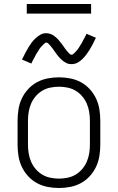

<svg xmlns="http://www.w3.org/2000/svg" viewBox="-20 -929 590 961"><path d="M275 12Q247 12 218.5 6.5Q190 1 165 -12.5Q140 -26 120.5 -47.5Q101 -69 89 -94.5Q77 -120 72.5 -148.5Q68 -177 68 -205V-325Q68 -353 72.5 -381.5Q77 -410 89 -435.5Q101 -461 120.5 -482.5Q140 -504 165 -517.5Q190 -531 218.5 -536.5Q247 -542 275 -542Q303 -542 331.5 -536.5Q360 -531 385 -517.5Q410 -504 429.5 -482.5Q449 -461 461 -435.5Q473 -410 477.5 -381.5Q482 -353 482 -325V-205Q482 -177 477.5 -148.5Q473 -120 461 -94.5Q449 -69 429.5 -47.5Q410 -26 385 -12.5Q360 1 331.5 6.5Q303 12 275 12ZM275 -35Q297 -35 318.5 -39.5Q340 -44 358.5 -55Q377 -66 391.5 -83Q406 -100 414.5 -120Q423 -140 426.5 -161.5Q430 -183 430 -205V-325Q430 -347 426.5 -368.5Q423 -390 414.5 -410Q406 -430 391.5 -447Q377 -464 358.5 -475Q340 -486 318.5 -490.5Q297 -495 275 -495Q253 -495 231.5 -490.5Q210 -486 191.5 -475Q173 -464 158.5 -447Q144 -430 135.5 -410Q127 -390 123.5 -368.5Q120 -347 120 -325V-205Q120 -183 123.5 -161.5Q127 -140 135.5 -120Q144 -100 158.5 -83Q173 -66 191.5 -55Q210 -44 231.5 -39.5Q253 -35 275 -35ZM338 -608Q332 -608 326 -609Q320 -610 314.5 -612.5Q309 -615 303.5 -618.5Q298 -622 293.5 -625.5Q289 -629 284.5 -633.5Q280 -638 276 -642.5Q272 -647 268 -652Q264 -657 260.5 -662Q257 -667 253 -672.5Q249 -678 245.5 -683Q242 -688 238 -693Q234 -698 230.5 -702Q227 -706 222 -711Q217 -716 212 -716Q208 -716 205 -713.5Q202 -711 199.5 -708.5Q197 -706 193 -702Q189 -698 187 -696Q185 -694 183.5 -692Q182 -690 180 -687.5Q178 -685 176 -682Q174 -679 172.5 -676Q171 -673 169 -670Q167 -667 164.5 -663.5Q162 -660 160 -656Q158 -652 156 -648Q154 -644 151.5 -639.5Q149 -635 146.5 -630.5Q144 -626 141.5 -621Q139 -616 137 -611L90 -631Q99 -649 107 -664.5Q115 -680 123 -693Q131 -706 138.5 -716Q146 -726 157.5 -737Q169 -748 182.5 -755.5Q196 -763 212 -763Q218 -763 224 -761.5Q230 -760 235.5 -758Q241 -756 246.5 -752.5Q252 -749 256.5 -745Q261 -741 265.5 -737Q270 -733 274 -728Q278 -723 282 -718Q286 -713 289.5 -708.5Q293 -704 297 -698.5Q301 -693 304.5 -687.5Q308 -682 312 -677.5Q316 -673 319.5 -669Q323 -665 328 -660Q333 -655 338 -655Q342 -655 345 -657.5Q348 -660 350.5 -662Q353 -664 357 -668.5Q361 -673 363 -675Q365 -677 366.5 -679Q368 -681 370 -683.5Q372 -686 374 -689Q376 -692 377.5 -695Q379 -698 381 -701Q383 -704 385.5 -707.5Q388 -711 390 -715Q392 -719 394 -723Q396 -727 398.5 -731.5Q401 -736 403.5 -740.5Q406 -745 408.5 -750Q411 -755 413 -760L460 -740Q451 -721 443 -705.5Q435 -690 427 -677.5Q419 -665 411.5 -655Q404 -645 392.5 -633.5Q381 -622 367.5 -615Q354 -608 338 -608ZM436 -861H114V-909H436Z"/></svg>

Font: Lode Dark Term
Style: Regular
Weight: 400
Monospace: yes
Designer: Belleve Invis
Foundry: Belleve Invis
Version: Version 29.2.0